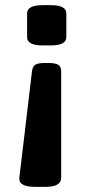

<svg xmlns="http://www.w3.org/2000/svg" viewBox="-20 -545 362 744"><path d="M166 -301Q197 -301 207 -293Q217 -285 217 -269V144Q217 179 157 179H114Q85 179 69 170.5Q53 162 55 143L104 -269Q106 -285 115 -293Q124 -301 155 -301ZM177 -525Q237 -525 237 -493V-401Q237 -369 177 -369H145Q85 -369 85 -401V-493Q85 -525 145 -525Z"/></svg>

Font: Asap Expanded
Style: Bold
Weight: 700
Width: 7
Designer: Pablo Cosgaya
Foundry: Omnibus-Type
Version: Version 3.001; ttfautohint (v1.8.4.7-5d5b)